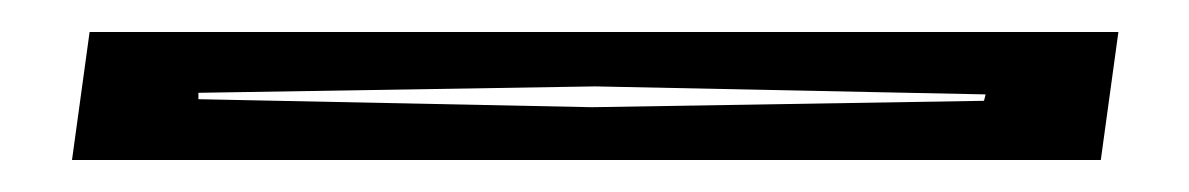

<svg xmlns="http://www.w3.org/2000/svg" viewBox="-20 49 743 120"><path d="M25 149 36 69H679L668 149ZM350 116 595 112 596 108 352 103 104 107V111Z"/></svg>

Font: Alumni Sans Inline One
Style: Italic
Weight: 400
Italic angle: -8°
Designer: Robert E. Leuschke
Foundry: Robert E. Leuschke
Version: Version 1.100; ttfautohint (v1.8.3)